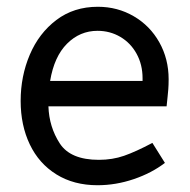

<svg xmlns="http://www.w3.org/2000/svg" viewBox="-20 -536 560 567"><path d="M272 -64Q312 -64 346.5 -76Q381 -88 430 -114L467 -55Q428 -25 375 -7Q322 11 268 11Q198 11 146.5 -21Q95 -53 68 -109.5Q41 -166 41 -238Q41 -311 68 -374.5Q95 -438 146.5 -477Q198 -516 269 -516Q327 -516 375 -488Q423 -460 450.5 -411Q478 -362 478 -302Q478 -285 477 -272.5Q476 -260 475 -251L472 -222H123Q125 -161 156.5 -112.5Q188 -64 272 -64ZM401 -297V-305Q401 -345 383.5 -377Q366 -409 335.5 -427Q305 -445 268 -445Q216 -445 178 -407Q140 -369 128 -297Z"/></svg>

Font: Bellota Text
Style: Bold
Weight: 700
Designer: Kemie Guaida
Foundry: Kemie Guaida
Version: Version 4.001